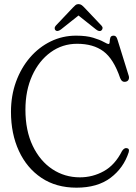

<svg xmlns="http://www.w3.org/2000/svg" viewBox="-20 -878 645 910"><path d="M590 -156.5Q566 -82 504 -35.2Q442 11.5 342.5 11.5Q246 11.5 176.5 -35Q107 -81.5 69.5 -162.8Q32 -244 32 -348Q32 -425 56 -490.8Q80 -556.5 122.2 -605.5Q164.5 -654.5 220.5 -681.8Q276.5 -709 340.5 -709Q389.5 -709 421.5 -699.2Q453.5 -689.5 471.2 -679.5Q489 -669.5 494.5 -669.5Q499.5 -669.5 499.8 -679.2Q500 -689 502.8 -699Q505.5 -709 519 -709Q525 -709 529.5 -704.8Q534 -700.5 537.5 -688L590.5 -517.5Q593 -508 589 -500Q585 -492 574.5 -490.5Q557.5 -487.5 549.5 -508Q518.5 -599 470.2 -634.8Q422 -670.5 345.5 -670.5Q275.5 -670.5 220 -630.2Q164.5 -590 132.5 -519.5Q100.5 -449 100.5 -358.5Q100.5 -259 135 -187Q169.5 -115 228 -76.2Q286.5 -37.5 358.5 -37.5Q419.5 -37.5 472.2 -66.8Q525 -96 558.5 -162.5Q568.5 -177.5 580 -176Q595 -174.5 590 -156.5ZM461 -734Q451.5 -725.5 435 -738.5L352 -804.5L269 -738.5Q252.5 -726.5 243.5 -734Q239.5 -737 239.2 -743.8Q239 -750.5 244.5 -756.5L325 -841.5Q332 -849 337.8 -853.8Q343.5 -858.5 351.5 -858.5Q360.5 -858.5 366.8 -854Q373 -849.5 380.5 -841.5L461 -756.5Q467 -750 466 -743.8Q465 -737.5 461 -734Z"/></svg>

Font: Fraunces 144pt S100 Light
Style: Regular
Weight: 300
Version: Version 1.000; ttfautohint (v1.8.3)